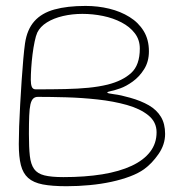

<svg xmlns="http://www.w3.org/2000/svg" viewBox="-20 -624 628 664"><path d="M210 20Q160 20 127.8 13.8Q95.5 7.5 77.5 -8.5Q59.5 -24.5 52.2 -53Q45 -81.5 45 -126Q45 -151 46.2 -186.8Q47.5 -222.5 49.8 -263.5Q52 -304.5 54.8 -344.8Q57.5 -385 60.5 -419Q63.5 -453 66.5 -474Q73.5 -522 98.8 -550.5Q124 -579 168.2 -591.2Q212.5 -603.5 276 -603.5Q318.5 -603.5 357.8 -594Q397 -584.5 428 -565.2Q459 -546 477 -516.5Q495 -487 495 -446.5Q495 -411 478.5 -384.8Q462 -358.5 439 -342Q416 -325.5 396 -318.5Q377.5 -312 364.2 -309.2Q351 -306.5 351 -304Q351 -301 374 -298.2Q397 -295.5 430 -286Q467.5 -275.5 494.8 -259.8Q522 -244 536.5 -220Q551 -196 551 -161Q551 -124 528.2 -91.2Q505.5 -58.5 478.5 -39Q459 -25 430 -14Q401 -3 365.2 4.8Q329.5 12.5 290 16.2Q250.5 20 210 20ZM199 -11.5Q274 -11.5 333.8 -21.2Q393.5 -31 435.2 -50.5Q477 -70 499.2 -99Q521.5 -128 521.5 -166.5Q521.5 -202 493.2 -225Q465 -248 418.8 -261Q372.5 -274 317.5 -280Q262.5 -286 208.2 -287.5Q154 -289 111 -289Q101 -289 94.8 -283Q88.5 -277 85.2 -262.8Q82 -248.5 81 -223.5Q80 -198.5 80 -161Q80 -114 83.2 -84.8Q86.5 -55.5 98 -39.5Q109.5 -23.5 133.5 -17.5Q157.5 -11.5 199 -11.5ZM103.5 -315Q161 -315 205.5 -316Q250 -317 285.8 -320.5Q321.5 -324 352.5 -331.5Q404 -344.5 433.8 -371.8Q463.5 -399 463.5 -456Q463.5 -486.5 446.2 -509Q429 -531.5 400.2 -546.5Q371.5 -561.5 336.2 -568.8Q301 -576 265 -576Q229.5 -576 197.5 -568.5Q165.5 -561 142.2 -546.5Q119 -532 109 -511.5Q104 -500.5 99.8 -480.2Q95.5 -460 92.5 -436Q89.5 -412 88 -388.8Q86.5 -365.5 86.5 -347.5Q86.5 -332.5 90 -323.8Q93.5 -315 103.5 -315Z"/></svg>

Font: Gluten Thin
Style: Regular
Weight: 100
Designer: Tyler Finck
Foundry: Etcetera Type Company
Version: Version 1.300